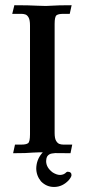

<svg xmlns="http://www.w3.org/2000/svg" viewBox="-20 -598 331 750"><path d="M146.5 -2.9H131.8Q121.6 -2.9 109.4 -2Q85.4 0.5 31.2 0.5L38.6 -33.2H64Q82.5 -33.2 89.8 -38.8Q97.2 -44.4 97.2 -73.2V-498Q97.2 -520 91.8 -529.5Q86.4 -539.1 79.1 -541.5Q71.8 -543.9 64 -543.9H27.8L36.1 -577.6Q93.8 -577.6 125.5 -575.7Q144.5 -574.7 159.2 -574.7Q169.4 -574.7 181.2 -575.7Q205.6 -577.6 259.8 -577.6L252.4 -543.9H227.1Q208 -543.9 200.7 -538.3Q193.4 -532.7 193.4 -504.4V-79.1Q193.4 -57.6 199 -48.1Q204.6 -38.6 211.7 -35.9Q218.8 -33.2 227.1 -33.2H262.2L255.4 0.5Q218.8 0.5 195.8 0Q189.9 0.5 183.1 1.5Q170.9 3.4 164.6 12.7Q160.2 21 160.2 31.2Q160.2 56.6 186 75.7Q201.7 85.4 214.8 85.4Q230 85 239.3 74.7L243.2 72.8Q259.3 72.8 259.3 85.9Q259.3 93.3 247.6 106.9Q224.1 131.3 193.4 132.3H190.9Q161.6 132.3 140.1 110.4Q121.6 87.9 121.6 59.1Q122.6 25.9 143.6 1Q147.5 -2.9 147.5 -3.4Z"/></svg>

Font: Quaaykop
Style: Medium
Weight: 500
Designer: Tup Wanders
Foundry: Free font, DO NOT SELL
Version: Version 1.00;July 31, 2023;FontCreator 11.5.0.2430 64-bit